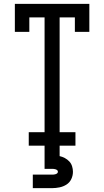

<svg xmlns="http://www.w3.org/2000/svg" viewBox="-20 -755 540 995"><path d="M129 0V-70H211V-665H132V-590H57V-735H443V-590H368V-665H289V-70H371V0ZM150 220V150H250Q255 150 259.5 149.5Q264 149 268.5 147.5Q273 146 276.5 143Q280 140 280 135Q280 130 276.5 127Q273 124 268.5 122.5Q264 121 259.5 120.5Q255 120 250 120H211V0H289V54Q303 57 316 64Q329 71 339 81.5Q349 92 353.5 106.5Q358 121 358 135Q358 155 349.5 173Q341 191 324.5 201.5Q308 212 288.5 216Q269 220 250 220Z"/></svg>

Font: Iosevka Gothic
Style: Regular
Weight: 400
Monospace: yes
Designer: Belleve Invis
Foundry: Belleve Invis
Version: Version 15.5.1; ttfautohint (v1.8.4)